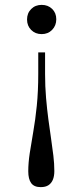

<svg xmlns="http://www.w3.org/2000/svg" viewBox="-20 -541 341 788"><path d="M165 -326V-238Q165 -186 169 -139.5Q173 -93 178.5 -51.5Q184 -10 189.5 27Q195 64 199 97.5Q203 131 203 161Q203 182 197 196.5Q191 211 179 219Q167 227 147 227Q120 227 108 210.5Q96 194 96 162Q96 128 102 88Q108 48 116.5 0Q125 -48 131 -107Q137 -166 137 -239V-326ZM151 -521Q177 -521 194 -504.5Q211 -488 211 -462Q211 -436 194 -418.5Q177 -401 151 -401Q125 -401 108 -418Q91 -435 91 -461Q91 -487 108 -504Q125 -521 151 -521Z"/></svg>

Font: Literata 60pt Light
Style: Regular
Weight: 300
Designer: Latin by Veronika Burian and Jose Scaglione. Greek by Irene Vlachou. Cyrillic by Vera Evstafieva.
Foundry: TypeTogether
Version: Version 3.103;gftools[0.9.29]